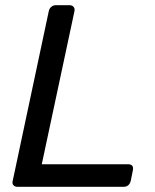

<svg xmlns="http://www.w3.org/2000/svg" viewBox="-20 -720 596 740"><path d="M47 0Q37 0 31.5 -6.5Q26 -13 29 -23L168 -677Q170 -687 177.5 -693.5Q185 -700 195 -700H248Q258 -700 263.5 -693.5Q269 -687 267 -677L141 -87H473Q497 -87 492 -63L484 -23Q478 0 456 0Z"/></svg>

Font: Lubike
Style: Italic
Weight: 400
Italic angle: -12°
Foundry: Honoka55
Version: Version 1.000;July 22, 2022;FontCreator 14.0.0.2862 64-bit